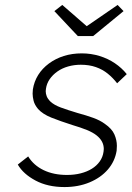

<svg xmlns="http://www.w3.org/2000/svg" viewBox="-20 -747 533 777"><path d="M241 10Q173 10 123.5 -16.5Q74 -43 52 -81L94 -114Q116 -78 156.5 -58.5Q197 -39 251 -39Q281 -39 306.5 -45.5Q332 -52 351.5 -64Q371 -76 383.5 -93.5Q396 -111 399 -133Q400 -139 400 -144Q400 -176 371 -199Q356 -211 331.5 -221Q307 -231 273 -241Q223 -257 188 -271Q153 -285 134 -306Q120 -323 116 -339Q112 -355 112 -368Q112 -376 113 -385Q118 -417 134.5 -443.5Q151 -470 178 -490Q205 -510 238.5 -520.5Q272 -531 311 -531Q348 -531 382.5 -520.5Q417 -510 445 -491Q473 -472 493 -447L454 -410Q437 -432 416 -449Q395 -466 368 -475.5Q341 -485 307 -485Q280 -485 255.5 -478Q231 -471 212 -457.5Q193 -444 181 -426.5Q169 -409 166 -388Q165 -383 165 -378Q165 -368 169 -357.5Q173 -347 184 -336Q199 -322 226 -312Q253 -302 293 -290Q330 -280 357.5 -270Q385 -260 404 -246Q433 -226 443 -203Q453 -180 453 -157Q453 -147 452 -137Q445 -94 416.5 -61Q388 -28 342.5 -9Q297 10 241 10ZM295 -601 200 -702 232 -727 331 -641 456 -727 480 -702 357 -601Z"/></svg>

Font: Lexend ExtLt
Style: Italic
Weight: 250
Italic angle: -8.13011°
Designer: Bonnie Shaver-Troup, Thomas Jockin
Foundry: Lexend
Version: Version 1.007